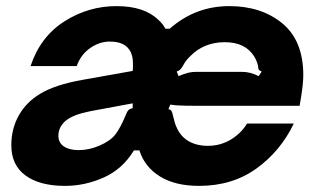

<svg xmlns="http://www.w3.org/2000/svg" viewBox="-20 -596 1043 628"><path d="M17 -121Q17 -175 41.5 -218.5Q66 -262 111 -289Q160 -319 251 -335L414 -364Q415 -371 415 -386Q415 -419 401 -436Q383 -460 339 -460Q305 -460 274.5 -438.5Q244 -417 231 -380H80Q112 -476 190.5 -526Q269 -576 361 -576Q452 -576 498 -531Q512 -519 521 -502H535Q619 -576 730 -576Q835 -576 903.5 -519.5Q972 -463 972 -350Q972 -324 965 -280L960 -250H617Q555 -250 537 -254L531 -239Q539 -237 541.5 -232Q544 -227 547 -213Q552 -191 557 -181Q570 -150 596.5 -134.5Q623 -119 660 -119Q701 -119 735 -139.5Q769 -160 788 -192H941Q898 -102 819 -45Q740 12 631 12Q553 12 503 -19Q453 -50 436 -104H418Q381 -43 319.5 -15.5Q258 12 193 12Q110 12 63.5 -22Q17 -56 17 -121ZM564 -347Q583 -355 595.5 -358Q608 -361 622 -361H771Q799 -361 826 -347L836 -362Q828 -365 826 -369Q824 -373 824 -381Q819 -400 811 -412Q782 -458 715 -458Q647 -458 602 -412Q587 -398 578 -380Q573 -372 569.5 -368.5Q566 -365 558 -362ZM306 -120Q341 -135 357.5 -156.5Q374 -178 391 -219Q395 -230 400 -235.5Q405 -241 414 -242V-258L274 -232Q245 -226 227 -219Q209 -212 196 -202Q171 -181 171 -152Q171 -129 189 -117Q207 -105 237 -105Q272 -105 306 -120Z"/></svg>

Font: Open Sauce Sans ExBold Italic
Style: Regular
Weight: 800
Italic angle: -10°
Designer: Alfredo Marco Pradil
Foundry: Creative Sauce Fz LLC
Version: Version 1.477